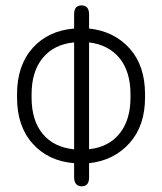

<svg xmlns="http://www.w3.org/2000/svg" viewBox="-20 -664 584 693"><path d="M274.5 8.5C274.5 8.5 274.5 8.5 274.5 8.5C265.5 8.5 259 5.5 254.5 0C250 -5.5 247.5 -13 247.5 -23.5C247.5 -23.5 247.5 -23.5 247.5 -23.5C247.5 -23.5 247.5 -75 247.5 -75C185.5 -80 135.5 -103.5 98 -145.5C60.5 -187 41.5 -242.5 41.5 -312C41.5 -312 41.5 -312 41.5 -312C41.5 -312 41.5 -324 41.5 -324C41.5 -393.5 60.5 -449 98 -491C135.5 -532.5 185.5 -556 247.5 -561C247.5 -561 247.5 -561 247.5 -561C247.5 -561 247.5 -612.5 247.5 -612.5C247.5 -634 256.5 -644.5 274.5 -644.5C274.5 -644.5 274.5 -644.5 274.5 -644.5C292.5 -644.5 301.5 -633.5 301.5 -612C301.5 -612 301.5 -612 301.5 -612C301.5 -612 301.5 -561 301.5 -561C362 -554.5 410.5 -530.5 448 -489C485 -447.5 503.5 -392.5 503.5 -324C503.5 -324 503.5 -324 503.5 -324C503.5 -324 503.5 -312 503.5 -312C503.5 -244.5 485 -189.5 448 -148C410.5 -106 362 -81.5 301.5 -75C301.5 -75 301.5 -75 301.5 -75C301.5 -75 301.5 -23.5 301.5 -23.5C301.5 -2 292.5 8.5 274.5 8.5ZM247.5 -125C247.5 -125 247.5 -125 247.5 -125C247.5 -125 247.5 -511 247.5 -511C199 -506.5 161 -487.5 134.5 -455C107.5 -422.5 94 -378.5 94 -324C94 -324 94 -324 94 -324C94 -324 94 -312 94 -312C94 -256.5 107.5 -213 134 -181C160.5 -148.5 198.5 -130 247.5 -125ZM301.5 -511C301.5 -511 301.5 -125.5 301.5 -125.5C349 -130.5 385.5 -149.5 412 -182.5C438 -215 451 -258.5 451 -312C451 -312 451 -312 451 -312C451 -312 451 -324 451 -324C451 -377.5 438 -421 412 -453.5C385.5 -486 349 -505 301.5 -511C301.5 -511 301.5 -511 301.5 -511Z"/></svg>

Font: Jura-Fortis-Regular
Style: Regular
Weight: 500
Designer: Daniel Johnson, Alexei Vanyashin, Mirko Velimirovic
Foundry: Daniel Johnson
Version: ""